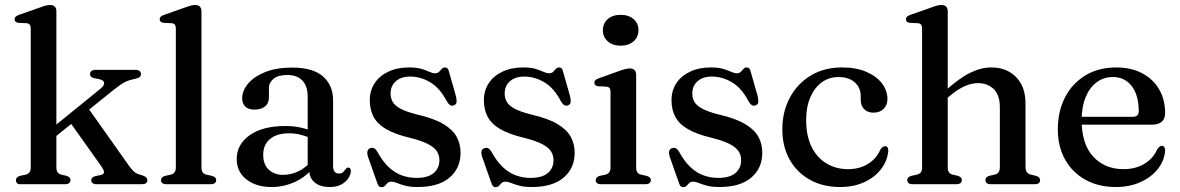

<svg xmlns="http://www.w3.org/2000/svg" viewBox="-20 -758 4854 790"><path d="M65.5 0Q53.5 0 49.5 -4.5Q45.5 -9 45.5 -16.5Q45.5 -23 49.8 -27.5Q54 -32 62.5 -34.5L86 -39.5Q96 -42.5 101.2 -49Q106.5 -55.5 106.5 -69.5V-640Q106.5 -651.5 102.5 -656.5Q98.5 -661.5 90 -662.5L56 -664Q47.5 -665.5 43.8 -669Q40 -672.5 40 -678.5Q40 -685 44.2 -689.2Q48.5 -693.5 60 -697.5L142.5 -726.5Q158 -732.5 168 -735Q178 -737.5 186 -737.5Q199 -737.5 205.5 -730.5Q212 -723.5 212 -711.5V-69.5Q212 -56 217 -49.2Q222 -42.5 232 -39.5L254 -34.5Q270 -29 270 -17.5Q270 0 246.5 0ZM178 -218 393 -392.5Q410 -406.5 408.5 -417.5Q407 -428.5 387 -432.5L367 -436.5Q357.5 -439 354 -443Q350.5 -447 350.5 -453.5Q350.5 -461.5 356.5 -466Q362.5 -470.5 373 -470.5H537.5Q548 -470.5 554 -466Q560 -461.5 560 -454Q560 -446.5 555 -441.5Q550 -436.5 534 -433Q509 -428.5 491.5 -419Q474 -409.5 445.5 -386.5L189 -180.5ZM335.5 -323.5 512.5 -73.5Q526.5 -54.5 536.5 -47.8Q546.5 -41 567 -36Q577.5 -32.5 582 -27.5Q586.5 -22.5 586.5 -16Q586.5 -8.5 580.5 -4.2Q574.5 0 564.5 0H376.5Q367 0 361.2 -4.5Q355.5 -9 355.5 -16.5Q355.5 -22.5 359 -26.2Q362.5 -30 371 -33L390 -37Q407 -40 408 -48.5Q409 -57 394 -78L263 -262Z M809 -711.5V-69.5Q809 -56 814 -49Q819 -42 829 -39.5L851.5 -34.5Q860.5 -32 865 -27.8Q869.5 -23.5 869.5 -16.5Q869.5 -9 863.8 -4.5Q858 0 846 0H665Q653.5 0 648 -4.5Q642.5 -9 642.5 -16.5Q642.5 -23 646.8 -27.5Q651 -32 659.5 -34.5L683.5 -39.5Q693 -42.5 698.2 -49Q703.5 -55.5 703.5 -69.5V-640Q703.5 -651.5 699.5 -656.5Q695.5 -661.5 687 -662.5L653 -664Q644.5 -665.5 640.8 -669Q637 -672.5 637 -678.5Q637 -685 641.2 -689.2Q645.5 -693.5 657 -697.5L739.5 -726.5Q756 -732.5 765.8 -735Q775.5 -737.5 782.5 -737.5Q796 -737.5 802.5 -730.5Q809 -723.5 809 -711.5Z M1252 -62V-72L1246 -75V-360Q1246 -403.5 1224.2 -426.5Q1202.5 -449.5 1162.5 -449.5Q1124.5 -449.5 1105.5 -433.8Q1086.5 -418 1086.5 -396.5V-357Q1086.5 -333 1070.5 -320Q1054.5 -307 1026.5 -307Q1002 -307 989.2 -319.5Q976.5 -332 976.5 -353.5Q976.5 -384.5 1000.5 -413.5Q1024.5 -442.5 1070.5 -461.2Q1116.5 -480 1182 -480Q1267.5 -480 1309 -443.5Q1350.5 -407 1350.5 -345.5V-75Q1350.5 -59 1356.8 -51.5Q1363 -44 1374 -44Q1386.5 -44 1391.8 -49.8Q1397 -55.5 1401 -60.5Q1403.5 -64 1406.2 -66.2Q1409 -68.5 1413 -68.5Q1418.5 -68.5 1421 -64.8Q1423.5 -61 1423.5 -54.5Q1423.5 -40 1413.5 -24.8Q1403.5 -9.5 1384.5 1Q1365.5 11.5 1337 11.5Q1297.5 11.5 1274.8 -7.2Q1252 -26 1252 -62ZM954 -104Q954 -163.5 1007 -201.5Q1060 -239.5 1154.5 -239.5Q1188.5 -239.5 1216.8 -233.2Q1245 -227 1267 -217L1259 -189.5Q1238.5 -198 1216.5 -203.8Q1194.5 -209.5 1169 -209.5Q1119 -209.5 1091 -186Q1063 -162.5 1063 -121Q1063 -81 1086 -59.8Q1109 -38.5 1144.5 -38.5Q1178 -38.5 1209 -53.8Q1240 -69 1262 -97L1272.5 -73.5Q1243 -33 1196.2 -10.8Q1149.5 11.5 1097.5 11.5Q1034 11.5 994 -19.8Q954 -51 954 -104Z M1668 -443Q1630.5 -443 1608.8 -423.8Q1587 -404.5 1587 -373Q1587 -354 1596 -338.5Q1605 -323 1628.5 -310.5Q1652 -298 1695.5 -287Q1765 -271 1804 -247.8Q1843 -224.5 1859 -195Q1875 -165.5 1875 -129.5Q1875 -66 1829.5 -27.2Q1784 11.5 1698.5 11.5Q1667.5 11.5 1647.2 6Q1627 0.5 1613.8 -5Q1600.5 -10.5 1590 -10.5Q1580 -10.5 1574.2 -4.8Q1568.5 1 1563.5 6.5Q1558.5 12 1549.5 12Q1542.5 12 1538.8 7.8Q1535 3.5 1531.5 -7L1494.5 -112Q1490 -126 1491.8 -135.2Q1493.5 -144.5 1503 -148Q1512.5 -151.5 1519.5 -147.8Q1526.5 -144 1532 -134.5Q1554.5 -93.5 1580 -69.8Q1605.5 -46 1634.2 -36Q1663 -26 1693.5 -26Q1741 -26 1764.5 -46Q1788 -66 1788 -99Q1788 -118.5 1778 -134.8Q1768 -151 1741.5 -165Q1715 -179 1666.5 -191Q1605.5 -205.5 1569.2 -226.5Q1533 -247.5 1517.2 -277Q1501.5 -306.5 1501.5 -345.5Q1501.5 -385.5 1521.5 -415.8Q1541.5 -446 1578 -463.2Q1614.5 -480.5 1663.5 -480.5Q1695 -480.5 1714.5 -474.5Q1734 -468.5 1746.8 -462.5Q1759.5 -456.5 1769.5 -456.5Q1780.5 -456.5 1786.5 -462.5Q1792.5 -468.5 1797.8 -474.5Q1803 -480.5 1811 -480.5Q1817 -480.5 1821.2 -476.5Q1825.5 -472.5 1827.5 -462.5L1856 -362.5Q1859.5 -347.5 1858.5 -337.8Q1857.5 -328 1847.5 -324.5Q1838.5 -321 1831.5 -325.8Q1824.5 -330.5 1817.5 -343Q1789 -397 1749.2 -420Q1709.5 -443 1668 -443Z M2137.5 -443Q2100 -443 2078.2 -423.8Q2056.5 -404.5 2056.5 -373Q2056.5 -354 2065.5 -338.5Q2074.5 -323 2098 -310.5Q2121.5 -298 2165 -287Q2234.5 -271 2273.5 -247.8Q2312.5 -224.5 2328.5 -195Q2344.5 -165.5 2344.5 -129.5Q2344.5 -66 2299 -27.2Q2253.5 11.5 2168 11.5Q2137 11.5 2116.8 6Q2096.5 0.5 2083.2 -5Q2070 -10.5 2059.5 -10.5Q2049.5 -10.5 2043.8 -4.8Q2038 1 2033 6.5Q2028 12 2019 12Q2012 12 2008.2 7.8Q2004.5 3.5 2001 -7L1964 -112Q1959.5 -126 1961.2 -135.2Q1963 -144.5 1972.5 -148Q1982 -151.5 1989 -147.8Q1996 -144 2001.5 -134.5Q2024 -93.5 2049.5 -69.8Q2075 -46 2103.8 -36Q2132.5 -26 2163 -26Q2210.5 -26 2234 -46Q2257.5 -66 2257.5 -99Q2257.5 -118.5 2247.5 -134.8Q2237.5 -151 2211 -165Q2184.5 -179 2136 -191Q2075 -205.5 2038.8 -226.5Q2002.5 -247.5 1986.8 -277Q1971 -306.5 1971 -345.5Q1971 -385.5 1991 -415.8Q2011 -446 2047.5 -463.2Q2084 -480.5 2133 -480.5Q2164.5 -480.5 2184 -474.5Q2203.5 -468.5 2216.2 -462.5Q2229 -456.5 2239 -456.5Q2250 -456.5 2256 -462.5Q2262 -468.5 2267.2 -474.5Q2272.5 -480.5 2280.5 -480.5Q2286.5 -480.5 2290.8 -476.5Q2295 -472.5 2297 -462.5L2325.5 -362.5Q2329 -347.5 2328 -337.8Q2327 -328 2317 -324.5Q2308 -321 2301 -325.8Q2294 -330.5 2287 -343Q2258.5 -397 2218.8 -420Q2179 -443 2137.5 -443Z M2597.5 -450.5V-69.5Q2597.5 -56 2602.5 -49Q2607.5 -42 2617.5 -39.5L2640 -34.5Q2649 -32 2653.5 -27.8Q2658 -23.5 2658 -16.5Q2658 -9 2652.2 -4.5Q2646.5 0 2634.5 0H2453.5Q2442 0 2436.5 -4.5Q2431 -9 2431 -16.5Q2431 -23 2435.2 -27.5Q2439.5 -32 2448 -34.5L2472 -39.5Q2481.5 -42.5 2486.8 -49Q2492 -55.5 2492 -69.5V-379Q2492 -390.5 2488 -395.5Q2484 -400.5 2475.5 -401.5L2441.5 -403Q2433 -404.5 2429.2 -408Q2425.5 -411.5 2425.5 -417.5Q2425.5 -424 2429.8 -428.2Q2434 -432.5 2445.5 -436.5L2528 -466Q2544.5 -472 2554.2 -474.2Q2564 -476.5 2571 -476.5Q2584.5 -476.5 2591 -469.5Q2597.5 -462.5 2597.5 -450.5ZM2533.5 -570Q2501 -570 2480.8 -587.8Q2460.5 -605.5 2460.5 -634Q2460.5 -662 2480.8 -679.5Q2501 -697 2533.5 -697Q2566.5 -697 2586.8 -679.5Q2607 -662 2607 -634Q2607 -605.5 2586.8 -587.8Q2566.5 -570 2533.5 -570Z M2909.5 -443Q2872 -443 2850.2 -423.8Q2828.5 -404.5 2828.5 -373Q2828.5 -354 2837.5 -338.5Q2846.5 -323 2870 -310.5Q2893.5 -298 2937 -287Q3006.5 -271 3045.5 -247.8Q3084.5 -224.5 3100.5 -195Q3116.5 -165.5 3116.5 -129.5Q3116.5 -66 3071 -27.2Q3025.5 11.5 2940 11.5Q2909 11.5 2888.8 6Q2868.5 0.5 2855.2 -5Q2842 -10.5 2831.5 -10.5Q2821.5 -10.5 2815.8 -4.8Q2810 1 2805 6.5Q2800 12 2791 12Q2784 12 2780.2 7.8Q2776.5 3.5 2773 -7L2736 -112Q2731.5 -126 2733.2 -135.2Q2735 -144.5 2744.5 -148Q2754 -151.5 2761 -147.8Q2768 -144 2773.5 -134.5Q2796 -93.5 2821.5 -69.8Q2847 -46 2875.8 -36Q2904.5 -26 2935 -26Q2982.5 -26 3006 -46Q3029.5 -66 3029.5 -99Q3029.5 -118.5 3019.5 -134.8Q3009.5 -151 2983 -165Q2956.5 -179 2908 -191Q2847 -205.5 2810.8 -226.5Q2774.5 -247.5 2758.8 -277Q2743 -306.5 2743 -345.5Q2743 -385.5 2763 -415.8Q2783 -446 2819.5 -463.2Q2856 -480.5 2905 -480.5Q2936.5 -480.5 2956 -474.5Q2975.5 -468.5 2988.2 -462.5Q3001 -456.5 3011 -456.5Q3022 -456.5 3028 -462.5Q3034 -468.5 3039.2 -474.5Q3044.5 -480.5 3052.5 -480.5Q3058.5 -480.5 3062.8 -476.5Q3067 -472.5 3069 -462.5L3097.5 -362.5Q3101 -347.5 3100 -337.8Q3099 -328 3089 -324.5Q3080 -321 3073 -325.8Q3066 -330.5 3059 -343Q3030.5 -397 2990.8 -420Q2951 -443 2909.5 -443Z M3631.5 -350Q3631.5 -326.5 3616 -310.5Q3600.5 -294.5 3574.5 -294.5Q3549.5 -294.5 3535.5 -309Q3521.5 -323.5 3521.5 -347V-362Q3521.5 -397.5 3497 -419.2Q3472.5 -441 3429.5 -441Q3391 -441 3361.2 -419.2Q3331.5 -397.5 3314.2 -357.8Q3297 -318 3297 -264.5Q3297 -199 3319.2 -154Q3341.5 -109 3380.5 -85.5Q3419.5 -62 3469.5 -62Q3517 -62 3552 -84Q3587 -106 3602 -142Q3608 -150.5 3612.5 -153.5Q3617 -156.5 3622.5 -156.5Q3629.5 -156.5 3632.2 -150.8Q3635 -145 3635 -137.5Q3631.5 -96.5 3605.5 -62.5Q3579.5 -28.5 3536 -8.5Q3492.5 11.5 3437 11.5Q3366.5 11.5 3313 -18Q3259.5 -47.5 3229.2 -101Q3199 -154.5 3199 -226Q3199 -298 3229.5 -355.5Q3260 -413 3315.2 -446.8Q3370.5 -480.5 3445 -480.5Q3502.5 -480.5 3544.5 -462.5Q3586.5 -444.5 3609 -414.8Q3631.5 -385 3631.5 -350Z M3865 -344 3845.5 -364 3867.5 -383Q3927.5 -437 3972.5 -458.8Q4017.5 -480.5 4058.5 -480.5Q4122 -480.5 4160.8 -440.8Q4199.5 -401 4199.5 -332.5V-71.5Q4199.5 -57 4205.2 -49.5Q4211 -42 4221.5 -39.5L4242.5 -34.5Q4251 -32 4255.2 -27.5Q4259.5 -23 4259.5 -16.5Q4259.5 -9 4254.2 -4.5Q4249 0 4237 0H4057.5Q4034.5 0 4034.5 -17.5Q4034.5 -29 4050 -34.5L4073 -39.5Q4084 -42.5 4089 -49.8Q4094 -57 4094 -71.5V-316.5Q4094 -366.5 4069 -391.2Q4044 -416 4003.5 -416Q3978 -416 3949 -403.2Q3920 -390.5 3887 -362.5ZM3879.5 -711.5V-69.5Q3879.5 -56 3884.5 -49.2Q3889.5 -42.5 3899.5 -39.5L3921.5 -34.5Q3937.5 -29 3937.5 -17.5Q3937.5 0 3914 0H3735.5Q3724 0 3718.5 -4.5Q3713 -9 3713 -16.5Q3713 -23 3717.2 -27.5Q3721.5 -32 3730 -34.5L3753.5 -39.5Q3763.5 -42.5 3768.8 -49Q3774 -55.5 3774 -69.5V-640Q3774 -651.5 3770 -656.5Q3766 -661.5 3757.5 -662.5L3723.5 -664Q3715 -665.5 3711.2 -669Q3707.5 -672.5 3707.5 -678.5Q3707.5 -685 3711.8 -689.2Q3716 -693.5 3727.5 -697.5L3810 -726.5Q3825.5 -732.5 3835.5 -735Q3845.5 -737.5 3853.5 -737.5Q3866.5 -737.5 3873 -730.5Q3879.5 -723.5 3879.5 -711.5Z M4774 -292.5Q4774 -269.5 4760.2 -257.2Q4746.5 -245 4720 -245H4400V-277.5H4640.5Q4665.5 -277.5 4665.5 -299.5Q4665.5 -366 4636.8 -403.5Q4608 -441 4559.5 -441Q4521 -441 4492 -419.2Q4463 -397.5 4446.8 -357.8Q4430.5 -318 4430.5 -264.5Q4430.5 -165 4478.2 -113.5Q4526 -62 4603 -62Q4652.5 -62 4689 -84.2Q4725.5 -106.5 4741 -143Q4747 -151.5 4751.5 -154.8Q4756 -158 4761 -158Q4768 -158 4771 -152Q4774 -146 4774 -138Q4771 -97 4744.2 -63Q4717.5 -29 4672.8 -8.8Q4628 11.5 4571 11.5Q4500.5 11.5 4446.8 -18Q4393 -47.5 4362.8 -101Q4332.5 -154.5 4332.5 -226Q4332.5 -299.5 4361.8 -356.8Q4391 -414 4445 -447.2Q4499 -480.5 4573 -480.5Q4634.5 -480.5 4679.8 -456.5Q4725 -432.5 4749.5 -390.2Q4774 -348 4774 -292.5Z"/></svg>

Font: Fraunces 10pt
Style: Regular
Weight: 400
Version: Version 1.000;[b76b70a41]